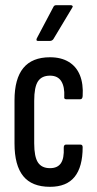

<svg xmlns="http://www.w3.org/2000/svg" viewBox="-20 -715 374 741"><path d="M173 6Q103 6 69.5 -35.5Q36 -77 36 -161V-328Q36 -411 70 -452.5Q104 -494 173 -494Q216 -494 245.5 -476Q275 -458 288.5 -424.5Q302 -391 299 -344Q298 -332 290 -332H235Q231 -332 229 -334.5Q227 -337 228 -341Q230 -380 216.5 -401.5Q203 -423 173 -423Q141 -423 126.5 -401Q112 -379 112 -326V-162Q112 -110 126.5 -88Q141 -66 173 -66Q202 -66 215 -85Q228 -104 226 -145Q226 -157 235 -157H290Q299 -157 299 -147Q299 -71 268 -32.5Q237 6 173 6ZM127 -557Q122 -557 121 -559.5Q120 -562 122 -567L186 -688Q189 -695 197 -695H253Q258 -695 260 -692Q262 -689 258 -684L186 -564Q181 -557 172 -557Z"/></svg>

Font: Sofia Sans Extra Condensed Medium
Style: Regular
Weight: 500
Version: Version 4.100